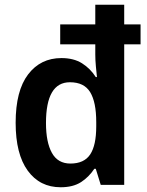

<svg xmlns="http://www.w3.org/2000/svg" viewBox="-20 -780 620 810"><path d="M236 10Q148 10 97 -60Q46 -130 46 -262Q46 -397 98.5 -466Q151 -535 239 -535Q291 -535 326 -513Q361 -491 384 -455H389Q387 -473 384.5 -500Q382 -527 382 -550V-593H234V-677H382V-760H504V-677H573V-593H504V0H405L384 -68H378Q355 -33 321.5 -11.5Q288 10 236 10ZM277 -90Q335 -90 360.5 -128.5Q386 -167 386 -247V-265Q386 -349 360.5 -391Q335 -433 275 -433Q174 -433 174 -261Q174 -180 199 -135Q224 -90 277 -90Z"/></svg>

Font: Noto Sans Lao SemiCondensed SemiBold
Style: Regular
Weight: 600
Width: 4
Designer: Monotype Design Team
Foundry: Monotype Imaging Inc.
Version: Version 2.003; ttfautohint (v1.8.4.7-5d5b)